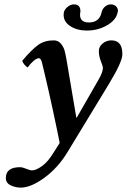

<svg xmlns="http://www.w3.org/2000/svg" viewBox="-20 -629 582 881"><path d="M287.1 -344.2 330.1 -89.8 332 -88.9 433.1 -265.1Q452.1 -298.3 452.1 -316.9Q452.1 -325.7 442.9 -348.1Q433.6 -370.6 433.6 -395.5Q433.6 -415 450.9 -429.4Q468.3 -443.8 491.2 -443.8Q541.5 -443.8 541.5 -380.4Q541.5 -345.2 480 -244.1L291 66.9Q247.1 140.1 184.6 186Q122.1 231.9 75.2 231.9Q51.3 231.9 29.1 221.4Q6.8 210.9 6.8 188Q6.8 138.2 71.8 138.2Q83 138.2 100.6 145.5Q118.2 152.8 127 152.8Q145 152.8 173.1 132.8Q201.2 112.8 228 67.9L253.9 26.9Q242.7 -30.3 222.9 -122.1Q203.1 -213.9 188 -277.3L172.9 -340.8Q168 -361.8 158 -361.8Q147.9 -361.8 132.8 -348.6Q117.7 -335.4 106.9 -319.3Q88.4 -331.5 82 -350.1Q125 -400.9 154.5 -422.4Q184.1 -443.8 226.1 -443.8Q247.1 -443.8 259.5 -428.5Q272 -413.1 276.6 -396.2Q281.2 -379.4 287.1 -344.2ZM520 -573.2Q513.2 -537.1 471.2 -512.9Q429.2 -488.8 378.9 -488.8Q334 -488.8 303 -508.8Q272 -528.8 272 -560.1Q272 -567.9 272.9 -571.8Q275.9 -585.9 290 -597.4Q304.2 -608.9 318.8 -608.9Q348.6 -608.9 349.1 -578.1Q349.1 -576.2 348.6 -574Q348.1 -571.8 348.1 -570.8Q347.2 -567.9 347.2 -561Q347.2 -525.9 388.2 -525.9Q435.1 -525.9 445.8 -570.8Q448.7 -586.9 460.9 -597.9Q473.1 -608.9 488.8 -608.9Q502.9 -608.9 512 -600.3Q521 -591.8 521 -580.1Q521 -575.2 520 -573.2Z"/></svg>

Font: Linux Libertine O
Style: Semibold Italic
Weight: 600
Italic angle: -11.5°
Designer: Philipp H. Poll
Foundry: Philipp H. Poll
Version: Version 5.1.2